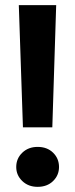

<svg xmlns="http://www.w3.org/2000/svg" viewBox="-20 -720 292 745"><path d="M69 -226 53 -700H198L183 -226ZM126 5Q90 5 66.5 -17.5Q43 -40 43 -72Q43 -105 66.5 -127.5Q90 -150 126 -150Q163 -150 186 -127.5Q209 -105 209 -72Q209 -40 186 -17.5Q163 5 126 5Z"/></svg>

Font: DM Sans 36pt
Style: Bold
Weight: 700
Version: Version 4.004;gftools[0.9.30]